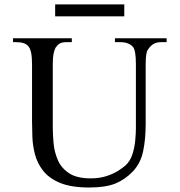

<svg xmlns="http://www.w3.org/2000/svg" viewBox="-20 -836 816 872"><path d="M736.8 -644.5H711.4Q690.9 -644.5 677 -636.2Q663.1 -627.9 651.9 -610.8Q641.6 -598.6 641.6 -542V-272.5Q641.6 -204.1 630.1 -149.4Q618.7 -94.7 583.5 -57.6Q547.9 -20 503.2 -2.2Q458.5 15.6 385.3 15.6Q303.7 15.6 253.4 -5.1Q203.1 -25.9 176.3 -60.1Q149.4 -94.2 138.9 -134.5Q128.4 -174.8 127 -214.6Q125.5 -254.4 125.5 -285.6V-545.4Q125.5 -606.9 108.9 -625.5Q94.7 -644.5 54.2 -644.5H39.1V-662.1H306.2V-644.5H281.2Q261.2 -644.5 251 -638.2Q240.7 -631.8 231.9 -618.7Q226.6 -608.9 223.1 -591.1Q219.7 -573.2 219.7 -545.4V-256.3Q219.7 -224.1 223.4 -184.6Q227.1 -145 242.7 -108.9Q258.3 -72.8 293.7 -49.3Q329.1 -25.9 392.1 -25.9Q431.6 -25.9 463.1 -36.1Q494.6 -46.4 516.8 -60.5Q539.1 -74.7 550.8 -85.4Q571.8 -105 581.5 -135.7Q591.3 -166.5 594.2 -198.5Q597.2 -230.5 597.2 -253.4V-545.4Q597.2 -607.9 583.5 -623.5Q564 -644.5 526.9 -644.5H502V-662.1H736.8ZM544.4 -761.7H230.5V-815.9H544.4Z"/></svg>

Font: BabelStone Englisc
Style: Regular
Weight: 400
Designer: Andrew West
Foundry: BabelStone
Version: Version 1.000 June 24, 2023